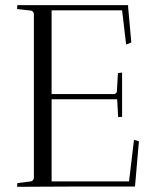

<svg xmlns="http://www.w3.org/2000/svg" viewBox="-20 -720 581 741"><path d="M110.8 -33.2V-666Q108.9 -677.7 99.1 -679.2L45.9 -685.1Q45.9 -688 46.4 -692.9Q46.9 -697.8 46.9 -700.2H475.1L474.1 -696.8L486.8 -556.2L466.8 -547.9L451.2 -680.2H179.2V-356.9H418Q422.4 -356 426.8 -359.6Q431.2 -363.3 431.2 -369.1L435.1 -438Q437.5 -438 443.1 -439Q448.7 -439.9 451.2 -439.9V-269Q450.2 -269 443.4 -268.6Q436.5 -268.1 436 -268.1L432.1 -336.9H179.2V-20H478L497.1 -180.2L516.1 -174.8L501 0H247.1L45.9 1Q45.9 -1.5 46.4 -6.1Q46.9 -10.7 46.9 -13.2L99.1 -20Q108.4 -21 110.8 -33.2Z"/></svg>

Font: Antic Didone
Style: Regular
Weight: 400
Designer: Santiago Orozco
Foundry: Santiago Orozco
Version: Version 2.000